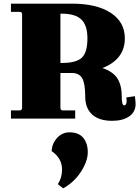

<svg xmlns="http://www.w3.org/2000/svg" viewBox="-20 -650 767 1052"><path d="M40 0V-45H87Q101 -45 101 -59V-573Q101 -585 87 -585H40V-630H374Q510 -630 587 -579.5Q664 -529 664 -440Q664 -325 541 -277Q597 -259 622 -222Q647 -185 647 -121Q647 -73 660 -73Q674 -73 674 -99Q674 -102 672 -116L719 -123Q723 -95 723 -80Q723 -37 688 -12.5Q653 12 594 12Q523 12 485 -22.5Q447 -57 447 -121Q447 -192 430.5 -221Q414 -250 374 -250H311V-59Q311 -45 325 -45H392V0ZM319 -575H311V-305H319Q398 -305 428.5 -334Q459 -363 459 -440Q459 -511 426 -543Q393 -575 319 -575ZM326 382 297 359Q320 324 320 279Q320 217 263 178Q265 136 293 105.5Q321 75 361 75Q411 75 436 105Q461 135 461 184Q461 233 423.5 291Q386 349 326 382Z"/></svg>

Font: Arapey Black
Style: Regular
Weight: 900
Designer: Eduardo Rodriguez Tunni
Foundry: Eduardo Rodriguez Tunni
Version: Version 4.000